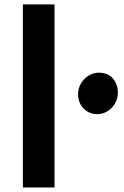

<svg xmlns="http://www.w3.org/2000/svg" viewBox="-20 -832 552 852"><path d="M81.5 0V-812.5H222V0ZM411 -325.5Q375.5 -325.5 351.2 -350.5Q327 -375.5 326.5 -412.5Q326 -439 338.8 -461Q351.5 -483 372.8 -496.2Q394 -509.5 418.5 -509.5Q458.5 -509.5 480.5 -484.2Q502.5 -459 503 -423Q503.5 -396.5 491 -374.2Q478.5 -352 457.5 -338.8Q436.5 -325.5 411 -325.5Z"/></svg>

Font: Merriweather Sans SemiBold
Style: Regular
Weight: 600
Designer: Eben Sorkin
Foundry: Eben Sorkin
Version: Version 2.001